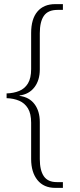

<svg xmlns="http://www.w3.org/2000/svg" viewBox="-20 -780 387 931"><path d="M248 131Q192 131 161.5 93Q131 55 131 -9V-185Q131 -229 115.5 -254.5Q100 -280 73 -291.5Q46 -303 12 -304V-327Q46 -328 73 -339Q100 -350 115.5 -375.5Q131 -401 131 -445V-620Q131 -688 161.5 -724Q192 -760 248 -760H285V-732H259Q213 -732 193 -703.5Q173 -675 173 -619V-443Q173 -391 147 -357Q121 -323 75 -317V-315Q122 -309 147.5 -275Q173 -241 173 -188V-9Q173 46 192.5 74.5Q212 103 255 103H285V131Z"/></svg>

Font: Noto Serif Gujarati ExtraLight
Style: Regular
Weight: 250
Version: Version 2.102